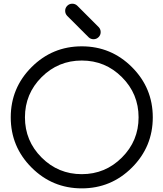

<svg xmlns="http://www.w3.org/2000/svg" viewBox="-20 -1036 899 1056"><path d="M429.7 -703.1Q300.3 -703.1 208.7 -611.6Q117.2 -520 117.2 -390.6Q117.2 -261.2 208.7 -169.7Q300.3 -78.1 429.7 -78.1Q559.1 -78.1 650.6 -169.7Q742.2 -261.2 742.2 -390.6Q742.2 -520 650.6 -611.6Q559.1 -703.1 429.7 -703.1ZM820.3 -390.6Q820.3 -229 705.8 -114.5Q591.3 0 429.7 0Q268.1 0 153.6 -114.5Q39.1 -229 39.1 -390.6Q39.1 -552.2 153.6 -666.7Q268.1 -781.2 429.7 -781.2Q591.3 -781.2 705.8 -666.7Q820.3 -552.2 820.3 -390.6ZM338.4 -976.6Q338.4 -992.7 349.9 -1004.2Q361.3 -1015.6 377.4 -1015.6Q393.6 -1015.6 405.3 -1004.4L523.9 -885.7Q533.7 -874.5 533.7 -859.4Q533.7 -843.3 522.2 -831.8Q510.7 -820.3 494.6 -820.3Q479 -820.3 467.8 -830.6L349.1 -949.2Q338.4 -960.9 338.4 -976.6Z"/></svg>

Font: Comfortaa
Style: Regular
Weight: 400
Designer: Johan Aakerlund - aajohan
Foundry: Johan Aakerlund
Version: Version 2.004 2013